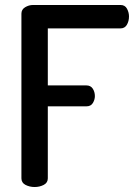

<svg xmlns="http://www.w3.org/2000/svg" viewBox="-20 -751 544 771"><path d="M119 0Q99 0 82.5 -8.5Q66 -17 66 -35V-696Q66 -713 81 -722Q96 -731 113 -731H464Q482 -731 490 -716Q498 -701 498 -685Q498 -666 489.5 -651.5Q481 -637 464 -637H172V-408H327Q344 -408 352.5 -395Q361 -382 361 -365Q361 -351 353 -337.5Q345 -324 327 -324H172V-35Q172 -17 155.5 -8.5Q139 0 119 0Z"/></svg>

Font: Dosis SemiBold
Style: Regular
Weight: 600
Designer: EdgarTolentino, PabloImpallari, IginoMarini
Foundry: EdgarTolentino, PabloImpallari, IginoMarini
Version: Version 3.001; ttfautohint (v1.8.2)